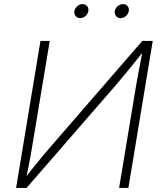

<svg xmlns="http://www.w3.org/2000/svg" viewBox="-20 -930 806 950"><path d="M615.2 0H569.3L653.3 -505.9Q657.2 -529.3 662.6 -557.4Q668 -585.4 674.1 -617.7Q680.2 -649.9 687 -685.5H697.8Q667.5 -647.5 642.3 -616.5Q617.2 -585.4 595 -558.6Q572.8 -531.7 550.3 -505.4L111.3 0H59.6L180.2 -727.5H226.1L140.1 -210.4Q136.2 -185.5 131.1 -157.7Q126 -129.9 120.1 -100.8Q114.3 -71.8 107.9 -41H97.7Q121.1 -71.3 144 -100.1Q167 -128.9 189 -155.3Q210.9 -181.6 230.5 -204.1L684.1 -727.5H735.8ZM577.1 -840.3Q562.5 -840.3 554.2 -850.6Q545.9 -860.8 547.9 -875Q550.3 -889.2 562.3 -899.4Q574.2 -909.7 588.9 -909.7Q603 -909.7 611.3 -899.7Q619.6 -889.6 617.2 -875Q614.7 -860.8 603 -850.6Q591.3 -840.3 577.1 -840.3ZM377 -840.3Q362.8 -840.3 354.2 -850.6Q345.7 -860.8 348.1 -875Q350.6 -889.2 362.5 -899.4Q374.5 -909.7 388.7 -909.7Q402.8 -909.7 411.1 -899.7Q419.4 -889.6 417 -875Q414.6 -860.8 402.8 -850.6Q391.1 -840.3 377 -840.3Z"/></svg>

Font: Inter ExtraLight
Style: Italic
Weight: 250
Italic angle: -9.3988°
Designer: Rasmus Andersson
Foundry: rsms
Version: Version 4.001;git-66647c0bb